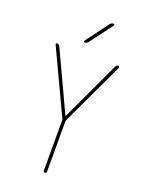

<svg xmlns="http://www.w3.org/2000/svg" viewBox="-173 -1032 846 1115"><g transform="rotate(20 250.0 -475.0)"><path d="M238.3 -329.1 54.7 -719.7Q52.7 -723.6 54.7 -727.1Q56.6 -730.5 60.5 -730.5Q71.3 -730.5 77.1 -719.7L249 -351.6Q249 -350.6 250 -350.6Q251 -350.6 251 -351.6L422.9 -719.7Q427.7 -729.5 439.5 -730.5Q442.4 -730.5 444.3 -727.1Q446.3 -723.6 445.3 -719.7L261.7 -329.1Q259.8 -323.2 259.8 -320.3V-9.8Q259.8 0 250 0Q240.2 0 240.2 -9.8V-320.3Q240.2 -323.2 238.3 -329.1ZM209 -790Q205.1 -790 203.1 -793.5Q201.2 -796.9 204.1 -799.8L308.6 -940.4Q316.4 -950.2 329.1 -950.2Q332 -950.2 334 -946.8Q335.9 -943.4 334 -940.4L228.5 -799.8Q219.7 -790 209 -790Z"/></g></svg>

Font: Rounded Mgen+ 1m thin
Style: Regular
Weight: 100
Designer: [Source Han Sans]
Ryoko NISHIZUKA  (kana & ideographs); Paul D. Hunt (Latin, Greek & Cyrillic); Wenlong ZHANG  (bopomofo
Version: Version 1.059.20150602